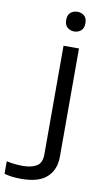

<svg xmlns="http://www.w3.org/2000/svg" viewBox="-162 -768 581 1051"><g transform="rotate(10 128.5 -243.0)"><path d="M127 -665Q127 -693.8 142.8 -706.8Q158.7 -719.7 181.2 -719.7Q202.1 -719.7 218 -706.8Q233.9 -693.8 233.9 -665Q233.9 -637.2 218 -623.8Q202.1 -610.4 181.2 -610.4Q158.7 -610.4 142.8 -623.8Q127 -637.2 127 -665ZM36.6 234.4Q1.5 234.4 -20.5 231Q-42.5 227.5 -59.1 222.7V153.3Q-39.1 157.7 -16.8 160.4Q5.4 163.1 32.2 163.1Q78.6 163.1 107.9 145.8Q137.2 128.4 137.2 81.1V-523.4H223.1V78.1Q223.1 151.4 177.2 192.9Q131.3 234.4 36.6 234.4Z"/></g></svg>

Font: Lunasima
Style: Regular
Weight: 400
Designer: The DocRepair Project, Monotype Design Team
Foundry: Google
Version: Version 2.009